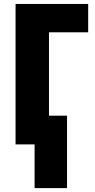

<svg xmlns="http://www.w3.org/2000/svg" viewBox="-20 -734 481 976"><path d="M428.2 -713.9V-569.8H229V-146H320.8V222.2H155.8V0H59.1V-713.9Z"/></svg>

Font: Open Sans Condensed ExtraBold
Style: Regular
Weight: 800
Width: 3
Designer: Monotype Design Team
Foundry: Monotype Imaging Inc.
Version: Version 3.000; ttfautohint (v1.8.4)